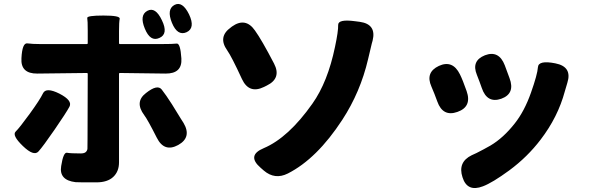

<svg xmlns="http://www.w3.org/2000/svg" viewBox="-20 -861 3040 976"><path d="M470 66Q368 66 364 65Q279 55 291 -17Q302 -88 320.5 -84.5Q339 -81 390 -81Q409 -81 416.5 -88.5Q424 -96 424.5 -105.5Q425 -115 425 -156L426 -485Q426 -490 421 -490L170 -487Q84 -486 89 -565Q93 -644 119 -640.5Q145 -637 186 -637H421Q426 -637 426 -642V-704Q426 -757 423.5 -769.5Q421 -782 506 -782Q592 -782 588.5 -765.5Q585 -749 585 -703V-642Q585 -637 590 -637H800Q859 -637 878 -639.5Q897 -642 902 -564Q907 -486 821 -487L590 -490Q585 -490 585 -485V-36Q585 11 555.5 38.5Q526 66 470 66ZM96 -119Q40 -173 59.5 -192Q79 -211 131 -282.5Q183 -354 198.5 -386.5Q214 -419 282 -385Q350 -350 333 -318.5Q316 -287 257.5 -202Q199 -117 175.5 -91Q152 -65 96 -119ZM886 -124Q815 -85 777 -161Q730 -254 713 -276Q663 -343 722 -388Q780 -434 802 -406Q824 -378 854 -331Q877 -295 899 -258L913 -236Q956 -163 886 -124ZM790 -668Q744 -647 716 -716Q688 -784 729 -806Q770 -828 803 -758Q837 -688 790 -668ZM928 -697Q882 -677 854 -745Q826 -814 867 -836Q907 -857 941 -788Q974 -718 928 -697Z M1443 21Q1377 54 1321 6L1305 -8Q1232 -71 1321 -108Q1446 -161 1568 -334Q1646 -444 1683 -623Q1700 -703 1699 -734Q1698 -765 1786 -753L1809 -750Q1895 -738 1874 -654L1870 -640Q1860 -600 1851 -560Q1812 -393 1720 -252Q1591 -54 1443 21ZM1322 -419Q1246 -382 1210 -459Q1157 -574 1135 -605Q1086 -674 1154 -722L1159 -726Q1228 -775 1276 -706Q1310 -659 1373 -538Q1412 -463 1336 -426Z M2435 86Q2355 117 2331 40Q2306 -37 2378 -72L2402 -83Q2438 -101 2473 -121Q2539 -160 2597 -234Q2646 -296 2679 -389.5Q2712 -483 2714.5 -519.5Q2717 -556 2803 -539Q2890 -522 2864 -440Q2862 -435 2851 -396Q2816 -266 2728 -151Q2661 -63 2569 5Q2483 68 2435 86ZM2305 -292Q2231 -266 2203 -345Q2189 -384 2173 -421Q2141 -493 2211 -526Q2281 -558 2318 -483Q2332 -455 2352 -398Q2380 -318 2305 -292ZM2528 -359Q2456 -334 2429 -414Q2419 -443 2404 -481Q2375 -552 2445 -580Q2516 -607 2546 -529L2570 -464Q2600 -385 2528 -359Z"/></svg>

Font: Resource Han Rounded KR Heavy
Style: Regular
Weight: 900
Designer: Cyano Hao (round all glyphs); Ryoko NISHIZUKA 西塚涼子 (kana, bopomofo & ideographs); Paul D. Hunt (Latin, Greek & Cyrillic)
Foundry: Cyano Hao
Version: 0.990